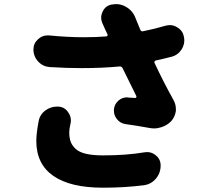

<svg xmlns="http://www.w3.org/2000/svg" viewBox="-20 -832 1040 911"><path d="M163.1 -255.9Q168.9 -289.1 196.3 -308.6Q220.7 -326.2 250 -326.2Q253.9 -326.2 257.8 -326.2Q287.1 -324.2 303.7 -298.8Q316.4 -281.2 316.4 -260.7Q316.4 -252.9 314.5 -245.1Q308.6 -219.7 308.6 -205.1Q308.6 -178.7 314.9 -160.6Q321.3 -142.6 337.9 -126.5Q354.5 -110.4 387.2 -102.5Q419.9 -94.7 468.8 -94.7Q580.1 -94.7 666 -109.4Q672.9 -110.4 678.7 -110.4Q701.2 -110.4 719.7 -94.7Q742.2 -76.2 742.2 -46.9Q742.2 -10.7 719.7 15.6Q697.3 42 663.1 46.9Q570.3 58.6 468.8 58.6Q313.5 58.6 232.9 2.4Q152.3 -53.7 152.3 -163.1Q152.3 -198.2 163.1 -255.9ZM765.6 -710Q776.4 -712.9 786.1 -712.9Q804.7 -712.9 821.3 -702.1Q847.7 -686.5 852.5 -657.2Q854.5 -648.4 854.5 -640.6Q854.5 -618.2 841.8 -597.7Q824.2 -570.3 793 -562.5Q754.9 -552.7 718.8 -544.9Q714.8 -543.9 713.4 -540.5Q711.9 -537.1 712.9 -534.2Q753.9 -446.3 803.7 -356.4Q814.5 -336.9 814.5 -315.4Q814.5 -310.5 814.5 -305.7Q810.5 -278.3 793 -257.8Q773.4 -237.3 746.1 -228.5Q728.5 -222.7 710.9 -222.7Q701.2 -222.7 690.4 -224.6Q631.8 -235.4 575.2 -243.2Q549.8 -247.1 534.2 -267.6Q520.5 -285.2 520.5 -306.6Q520.5 -309.6 520.5 -313.5Q523.4 -338.9 543 -355.5Q560.5 -370.1 583 -370.1Q585.9 -370.1 588.9 -369.1Q607.4 -368.2 621.1 -367.2Q625 -367.2 626.5 -370.1Q627.9 -373 627 -376Q564.5 -502 561.5 -508.8Q556.6 -517.6 546.9 -516.6Q463.9 -508.8 368.2 -508.8Q295.9 -508.8 216.8 -513.7Q184.6 -515.6 162.1 -539.1Q138.7 -563.5 138.7 -597.7Q138.7 -626 160.2 -645.5Q179.7 -664.1 205.1 -664.1Q209 -664.1 211.9 -664.1Q298.8 -655.3 378.9 -655.3Q432.6 -655.3 484.4 -659.2Q488.3 -659.2 489.7 -662.6Q491.2 -666 490.2 -668.9L478.5 -693.4Q471.7 -710 466.8 -719.7Q460 -734.4 460 -748Q460 -761.7 466.8 -776.4Q479.5 -804.7 509.8 -810.5H512.7Q522.5 -812.5 531.2 -812.5Q556.6 -812.5 579.1 -798.8Q610.4 -780.3 623 -746.1Q630.9 -726.6 645.5 -691.4Q649.4 -681.6 658.2 -683.6Q711.9 -694.3 765.6 -710Z"/></svg>

Font: Gen Jyuu GothicX Heavy
Style: Bold
Weight: 900
Designer: [Source Han Sans]
Ryoko NISHIZUKA  (kana & ideographs); Paul D. Hunt (Latin, Greek & Cyrillic); Wenlong ZHANG  (bopomofo
Version: Version 1.002.20150607